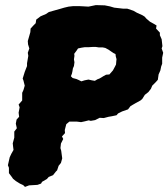

<svg xmlns="http://www.w3.org/2000/svg" viewBox="-20 -712 660 753"><path d="M78 21 71 14 58 8 42 -2 31 -11 27 -17 15 -33V-54L11 -64L18 -95L24 -108L33 -124L31 -140L30 -150L36 -172V-196L46 -209L42 -227L45 -243L55 -254L53 -270L57 -291L53 -302L67 -318V-335V-348L72 -359L77 -376L72 -396L69 -404L77 -430L86 -453V-464L91 -493L89 -505L95 -522L90 -538L89 -551L99 -586L100 -600L111 -612L120 -621L122 -635L139 -648L160 -657L172 -665L215 -677L232 -682L249 -686L267 -688H291L310 -687L327 -686L356 -692L391 -691L411 -687L428 -682L463 -678H479L503 -670L517 -662L539 -652L547 -647L554 -639L568 -627L586 -617L594 -612L592 -600L607 -584V-574L614 -558L617 -531L614 -522L620 -505L616 -486V-462L612 -451L609 -436L602 -420L599 -399L591 -390L577 -376L572 -364L562 -351L548 -340L538 -324L531 -318L511 -307L492 -296L482 -283L459 -275L443 -267L437 -260L418 -256L406 -254L387 -249L371 -250L353 -241L336 -238L328 -240L312 -236L298 -233L282 -235H252L240 -225L234 -202L235 -190L223 -177L228 -167L219 -149L217 -131L220 -121L224 -91L219 -73L210 -62L204 -44L199 -39L188 -25L171 -18L164 -10L145 1L141 8L127 13L94 15ZM299 -393 312 -397 327 -400 340 -397 352 -395 362 -401 370 -404 377 -408 385 -413 396 -419 409 -420 416 -428 423 -436 431 -451 435 -459 436 -471 437 -480 434 -491 433 -500 425 -504 416 -510 406 -517 393 -524 383 -526H377H368L355 -528H345L329 -527H313L300 -525L286 -522L280 -513L271 -501L272 -493L270 -479L272 -468L270 -453L266 -444L264 -432L262 -423L258 -413L265 -406L280 -402L289 -398Z"/></svg>

Font: Winky Rough ExtraBold
Style: Italic
Weight: 800
Italic angle: -8.97852°
Designer: Simon Atzbach
Foundry: typofactur
Version: Version 1.206; ttfautohint (v1.8.4.7-5d5b)